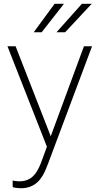

<svg xmlns="http://www.w3.org/2000/svg" viewBox="-20 -770 517 1003"><path d="M242.7 -51.8 418.5 -528.3H460.9L230.5 86.4Q224.1 104 214.4 125.7Q204.6 147.5 189 167.5Q173.3 187.5 148.7 200.4Q124 213.4 87.9 213.4Q79.6 213.4 66.2 211.7Q52.7 210 46.4 207.5L45.9 173.3Q52.7 174.8 64 176Q75.2 177.2 79.6 177.2Q111.8 177.2 133.5 164.8Q155.3 152.3 169.9 129.6Q184.6 106.9 195.8 76.2ZM61.5 -528.3 249 -48.3 260.3 -8.3 230.5 10.3 19 -528.3ZM275.4 -601.6 407.7 -750H459L320.3 -601.6ZM156.2 -601.6 265.1 -750H314L197.8 -601.6Z"/></svg>

Font: Roboto ExtraLight
Style: Regular
Weight: 250
Designer: Christian Robertson
Foundry: Google
Version: Version 3.009; 2024